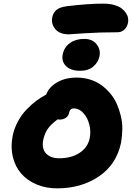

<svg xmlns="http://www.w3.org/2000/svg" viewBox="-20 -1093 719 1047"><path d="M355 -905.8Q305.7 -905.8 281.7 -934.1Q257.8 -962.4 265.1 -999Q269.5 -1022.5 286.9 -1038.1Q304.2 -1053.7 345.2 -1059.1Q458.5 -1073.2 543 -1073.2Q575.7 -1073.2 601.3 -1066.2Q627 -1059.1 642.1 -1047.9Q657.2 -1036.6 666.5 -1022.7Q675.8 -1008.8 678.2 -995.1Q680.7 -981.4 678.2 -969.2Q672.9 -944.8 657.5 -930.9Q642.1 -917 620.1 -917Q521.5 -917 439.9 -911.4Q358.4 -905.8 355 -905.8ZM417 -707Q366.2 -707 340.3 -732.4Q314.5 -757.8 321.8 -795.9Q330.1 -836.4 361.8 -858.6Q393.6 -880.9 439 -880.9Q484.4 -880.9 506.8 -851.6Q529.3 -822.3 522.9 -788.1Q516.6 -754.4 489.5 -730.7Q462.4 -707 417 -707ZM291 -65.9Q229.5 -65.9 178.7 -87.6Q127.9 -109.4 95.5 -146.7Q63 -184.1 50 -237.3Q37.1 -290.5 48.8 -351.1Q57.1 -392.6 77.6 -430.4Q98.1 -468.3 125 -496.1Q151.9 -523.9 178.5 -543.7Q205.1 -563.5 231.9 -577.1Q245.6 -616.7 290.3 -643.3Q335 -669.9 397.9 -669.9Q436 -669.9 470.5 -659.4Q504.9 -648.9 531.5 -629.9Q558.1 -610.8 580.3 -584.7Q602.5 -558.6 616.5 -527.3Q630.4 -496.1 638.9 -460.9Q647.5 -425.8 647 -388.9Q646.5 -352.1 640.1 -314.9Q615.7 -196.8 519.8 -131.3Q423.8 -65.9 291 -65.9ZM215.8 -330.1Q206.5 -281.7 231.2 -255.9Q255.9 -230 303.2 -230Q370.1 -230 414.8 -260Q459.5 -290 469.2 -339.8Q476.6 -376 467 -413.8Q457.5 -451.7 434.3 -476.8Q411.1 -502 382.8 -502Q361.3 -502 356.9 -478Q353.5 -460.4 339.1 -450.7Q324.7 -440.9 306.2 -440.9Q304.2 -440.9 300 -441.4Q295.9 -441.9 293.9 -441.9Q256.8 -414.6 239.7 -389.2Q222.7 -363.8 215.8 -330.1Z"/></svg>

Font: Shantell Sans Irregular Bouncy
Style: Italic
Weight: 800
Italic angle: -11.31°
Designer: Stephen Nixon, Anya Danilova, Shantell Martin
Foundry: Arrow Type
Version: Version 1.006;[9816181b4]